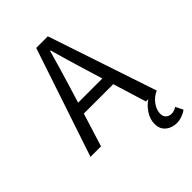

<svg xmlns="http://www.w3.org/2000/svg" viewBox="-249 -773 1098 1098"><g transform="rotate(-45 300.0 -223.5)"><path d="M424 126Q424 88 446.5 54Q469 20 499 0H480L418 -202H180L117 0H32L253 -660H347L568 0Q534 14 511 45Q488 76 488 108Q488 130 501.5 142Q515 154 534 154Q557 154 576 140L599 185Q584 197 561.5 205Q539 213 519 213Q478 213 451 190Q424 167 424 126ZM397 -269 366 -370Q330 -487 301 -592H297Q268 -487 232 -370L201 -269Z"/></g></svg>

Font: Office Code Pro
Style: Regular
Weight: 400
Designer: Nathan Rutzky & Paul D. Hunt
Foundry: Adobe Systems Incorporated
Version: Version 1.004